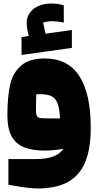

<svg xmlns="http://www.w3.org/2000/svg" viewBox="-20 -812 558 1092"><path d="M176.3 92.8Q245.1 92.8 283.7 77.9Q322.3 63 340.3 33.2Q321.8 38.6 289.6 41.5Q257.3 44.4 236.3 44.4Q161.6 44.4 114.7 24.7Q67.9 4.9 44.9 -39.1Q22 -83 22 -156.2Q22 -259.3 37.1 -327.9Q52.2 -396.5 98.9 -438Q145.5 -479.5 234.9 -479.5Q365.2 -479.5 430.7 -380.1Q496.1 -280.8 496.1 -85Q496.1 34.7 464.4 110.6Q432.6 186.5 366.2 223.1Q299.8 259.8 194.8 259.8Q162.1 259.8 125.2 254.6Q88.4 249.5 27.8 238.8V92.8ZM321.3 -138.7Q318.8 -193.4 308.1 -222.7Q297.4 -252 273.9 -264.2Q250.5 -276.4 207.5 -276.4Q193.8 -276.4 186.5 -275.9L185.1 -225.1Q184.6 -211.4 184.6 -189.9Q184.6 -163.6 189.2 -153.6Q193.8 -143.6 205.8 -141.1Q217.8 -138.7 250 -138.7ZM278.3 -691.4Q252.4 -691.4 225.1 -684.1L238.8 -620.1L388.7 -641.6V-539.6L102.5 -499.5V-601.1L143.6 -607.4Q131.8 -652.8 131.8 -681.2Q131.8 -714.4 149.9 -739.5Q168 -764.6 199.7 -778.3Q231.4 -792 271.5 -792Q308.1 -792 342.8 -781.7V-684.1Q305.7 -691.4 278.3 -691.4Z"/></svg>

Font: SG Kara Bold
Style: Regular
Weight: 400
Designer: Damoon Khanjanzadeh
Version: Version 1.000